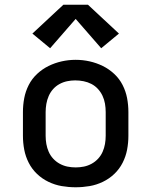

<svg xmlns="http://www.w3.org/2000/svg" viewBox="-20 -784 640 812"><path d="M300 8Q270 8 241 3Q212 -2 185 -15Q158 -28 136.5 -48.5Q115 -69 101.5 -95.5Q88 -122 82.5 -151Q77 -180 77 -210V-310Q77 -340 82.5 -369Q88 -398 101.5 -424.5Q115 -451 137 -471.5Q159 -492 185.5 -505Q212 -518 241 -524.5Q270 -531 300 -531Q330 -531 359 -524.5Q388 -518 414.5 -505Q441 -492 463 -471.5Q485 -451 498.5 -424.5Q512 -398 517.5 -369Q523 -340 523 -310V-210Q523 -180 517.5 -151Q512 -122 498.5 -95.5Q485 -69 463.5 -48.5Q442 -28 415 -15Q388 -2 359 3Q330 8 300 8ZM300 -76Q318 -76 335 -79.5Q352 -83 367.5 -91.5Q383 -100 395 -113Q407 -126 414 -142Q421 -158 424 -175Q427 -192 427 -210V-310Q427 -328 424 -345.5Q421 -363 413.5 -379Q406 -395 394 -408Q382 -421 366.5 -429Q351 -437 333.5 -440.5Q316 -444 298 -444Q281 -444 264 -440.5Q247 -437 231.5 -428.5Q216 -420 204.5 -407Q193 -394 186 -378Q179 -362 176 -344.5Q173 -327 173 -310V-210Q173 -192 176 -175Q179 -158 186 -142Q193 -126 205 -113Q217 -100 232.5 -91.5Q248 -83 265 -79.5Q282 -76 300 -76ZM192 -580 117 -642 248 -764H352L483 -642L408 -580L300 -704Z"/></svg>

Font: Iosevka Custom Medium Extended
Style: Regular
Weight: 500
Width: 7
Monospace: yes
Designer: Belleve Invis
Foundry: Belleve Invis
Version: Version 11.2.4; ttfautohint (v1.8.4)